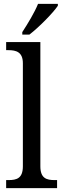

<svg xmlns="http://www.w3.org/2000/svg" viewBox="-20 -979 329 999"><path d="M96 -812V-799H133C184 -838 258 -914 281 -949V-959H178C160 -914 124 -855 96 -812ZM12 0H277V-42H265C222 -42 190 -51 190 -114V-760H12V-718H24C63 -718 99 -709 99 -650V-114C99 -51 67 -42 24 -42H12Z"/></svg>

Font: Noto Serif Devanagari SemiCondensed
Style: Regular
Weight: 400
Width: 4
Designer: Universal Thirst, Indian Type Foundry and the Monotype Design Team
Foundry: Monotype Imaging Inc.
Version: Version 2.004